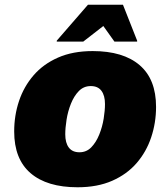

<svg xmlns="http://www.w3.org/2000/svg" viewBox="-20 -780 712 812"><path d="M40 -224Q40 -292 60.5 -353Q81 -414 122 -461.5Q163 -509 225.5 -536.5Q288 -564 372 -564Q501 -564 570.5 -504.5Q640 -445 640 -328Q640 -261 619.5 -199.5Q599 -138 558 -90.5Q517 -43 454.5 -15.5Q392 12 308 12Q179 12 109.5 -47.5Q40 -107 40 -224ZM256 -212Q256 -176 271 -156Q286 -136 316 -136Q346 -136 366.5 -157.5Q387 -179 400 -211.5Q413 -244 418.5 -278.5Q424 -313 424 -340Q424 -376 409 -396Q394 -416 364 -416Q334 -416 313.5 -395Q293 -374 280 -341.5Q267 -309 261.5 -274Q256 -239 256 -212ZM220 -604V-608L352 -760H500L560 -608V-604H464L417 -670L332 -604Z"/></svg>

Font: Kufam Black
Style: Italic
Weight: 900
Italic angle: -11°
Designer: Artur Schmal
Foundry: Original Type
Version: Version 1.301; ttfautohint (v1.8.3)